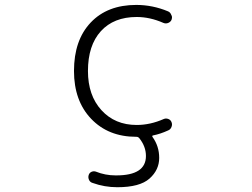

<svg xmlns="http://www.w3.org/2000/svg" viewBox="-20 -576 1040 792"><path d="M655.3 -85Q664.1 -88.9 673.8 -85.4Q683.6 -82 687.5 -72.3Q689.5 -67.4 689.5 -62.5Q689.5 -57.6 687.5 -52.7Q683.6 -42 673.8 -38.1Q641.6 -23.4 612.3 -17.6Q605.5 -16.6 609.4 -10.7Q636.7 27.3 636.7 75.2Q636.7 125 596.7 160.6Q556.6 196.3 463.9 196.3Q411.1 196.3 362.3 178.7Q351.6 175.8 347.2 166Q342.8 156.2 345.7 146.5Q348.6 136.7 357.4 132.8Q366.2 128.9 375 131.8Q414.1 147.5 456.1 147.5Q458 147.5 460 147.5Q582 147.5 582 67.4Q582 28.3 554.7 -5.9Q549.8 -11.7 543 -11.7H542Q426.8 -11.7 356 -85.9Q285.2 -160.2 285.2 -283.2Q285.2 -410.2 354 -482.9Q422.9 -555.7 542 -555.7Q609.4 -555.7 672.9 -529.3Q682.6 -525.4 686.5 -514.6Q689.5 -509.8 689.5 -504.9Q689.5 -500 687.5 -494.1Q683.6 -485.4 673.8 -481.4Q664.1 -477.5 654.3 -481.4Q598.6 -505.9 543.9 -505.9Q449.2 -505.9 396 -447.3Q342.8 -388.7 342.8 -283.2Q342.8 -182.6 398.4 -121.6Q454.1 -60.5 543.9 -60.5Q599.6 -60.5 655.3 -85Z"/></svg>

Font: Rounded-X Mgen+ 1m light
Style: Regular
Weight: 200
Designer: [Source Han Sans]
Ryoko NISHIZUKA  (kana & ideographs); Paul D. Hunt (Latin, Greek & Cyrillic); Wenlong ZHANG  (bopomofo
Version: Version 1.059.20150602